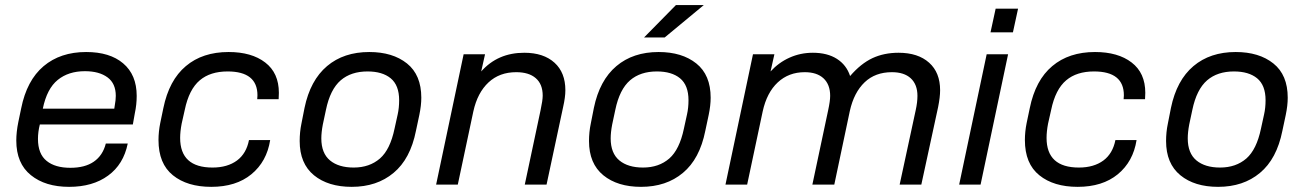

<svg xmlns="http://www.w3.org/2000/svg" viewBox="-20 -724 5113 753"><path d="M462.9 -475.6Q516.1 -430.7 516.1 -348.1Q516.1 -313.5 508.8 -279.8L501 -235.8H136.2Q128.9 -206.5 128.9 -179.2Q128.9 -120.1 163.1 -92.8Q196.3 -65.9 255.9 -65.9Q313 -65.9 347.7 -89.8Q383.3 -114.3 395 -161.1H481Q464.4 -79.1 403.8 -35.2Q343.8 8.8 251 8.8Q157.7 8.8 101.1 -37.1Q43.9 -83 43.9 -172.9Q43.9 -206.1 51.8 -245.1L63 -298.8Q85 -408.7 150.9 -464.4Q216.8 -520 317.9 -520Q410.6 -520 462.9 -475.6ZM434.1 -348.1Q434.1 -396.5 401.9 -420.4Q369.1 -444.8 313 -444.8Q248.5 -444.8 206.5 -410.6Q164.1 -376.5 147.9 -297.9H428.2L430.2 -311Q434.1 -331.5 434.1 -348.1Z M658.2 -36.6Q601.6 -82 601.6 -174.8Q601.6 -207.5 608.4 -241.2L620.6 -299.8Q643.1 -409.7 709 -464.8Q774.4 -520 876.5 -520Q966.8 -520 1020 -479Q1073.7 -438 1073.7 -359.9Q1073.7 -348.6 1072.8 -335H988.8L989.7 -350.1Q989.7 -443.8 872.6 -443.8Q804.7 -443.8 763.7 -409.2Q721.2 -373.5 704.6 -293L692.4 -238.8Q686.5 -208 686.5 -183.1Q686.5 -66.9 813.5 -66.9Q872.1 -66.9 909.7 -94.7Q946.3 -122.1 956.5 -174.8H1039.6Q1026.4 -90.3 965.8 -40.5Q905.8 8.8 808.6 8.8Q714.4 8.8 658.2 -36.6Z M1211.4 -36.6Q1155.3 -82.5 1155.3 -170.9Q1155.3 -206.1 1162.1 -238.8L1174.3 -300.8Q1196.8 -409.2 1262.7 -464.8Q1328.1 -520 1428.2 -520Q1520 -520 1576.2 -475.1Q1632.3 -430.2 1632.3 -340.8Q1632.3 -310.1 1624.5 -272.9L1611.3 -210.9Q1589.4 -100.6 1523.4 -45.9Q1458 8.8 1359.4 8.8Q1267.1 8.8 1211.4 -36.6ZM1470.2 -102.5Q1510.3 -137.7 1527.3 -219.2L1539.6 -274.9Q1545.4 -300.8 1545.4 -331.1Q1545.4 -389.6 1512.2 -417Q1479.5 -443.8 1421.4 -443.8Q1356.9 -443.8 1316.4 -409.2Q1274.9 -373.5 1258.3 -293L1246.1 -235.8Q1240.2 -205.1 1240.2 -181.2Q1240.2 -123 1274.4 -94.7Q1308.1 -66.9 1367.2 -66.9Q1429.2 -66.9 1470.2 -102.5Z M1798.3 -511.2H1882.3L1867.2 -443.8Q1932.1 -517.1 2036.1 -517.1Q2111.8 -517.1 2154.8 -478Q2197.3 -439.5 2197.3 -370.1Q2197.3 -342.8 2188.5 -304.2L2123.5 0H2038.1L2100.1 -292Q2108.4 -330.6 2108.4 -349.1Q2108.4 -394 2081.1 -417.5Q2054.2 -440.9 2004.4 -440.9Q1939 -440.9 1896 -400.9Q1852.5 -360.4 1836.4 -287.1L1775.4 0H1690.4Z M2346.2 -36.6Q2290 -82.5 2290 -170.9Q2290 -206.1 2296.9 -238.8L2309.1 -300.8Q2331.5 -409.2 2397.5 -464.8Q2462.9 -520 2563 -520Q2654.8 -520 2710.9 -475.1Q2767.1 -430.2 2767.1 -340.8Q2767.1 -310.1 2759.3 -272.9L2746.1 -210.9Q2724.1 -100.6 2658.2 -45.9Q2592.8 8.8 2494.1 8.8Q2401.9 8.8 2346.2 -36.6ZM2605 -102.5Q2645 -137.7 2662.1 -219.2L2674.3 -274.9Q2680.2 -300.8 2680.2 -331.1Q2680.2 -389.6 2647 -417Q2614.3 -443.8 2556.2 -443.8Q2491.7 -443.8 2451.2 -409.2Q2409.7 -373.5 2393.1 -293L2380.9 -235.8Q2375 -205.1 2375 -181.2Q2375 -123 2409.2 -94.7Q2442.9 -66.9 2502 -66.9Q2564 -66.9 2605 -102.5ZM2630.9 -704.1H2740.2L2586.9 -577.1H2505.9Z M2933.1 -511.2H3017.1L3002 -443.8Q3034.2 -479 3076.7 -498Q3119.1 -517.1 3168 -517.1Q3224.6 -517.1 3262.2 -493.2Q3299.8 -469.2 3314 -425.8Q3356 -474.6 3401.9 -496.1Q3447.3 -517.1 3503.9 -517.1Q3580.6 -517.1 3624 -478Q3667 -439.5 3667 -370.1Q3667 -343.3 3659.2 -304.2L3593.3 0H3508.3L3571.3 -292Q3578.1 -322.8 3578.1 -348.1Q3578.1 -392.6 3551.8 -417Q3525.9 -440.9 3478 -440.9Q3412.6 -440.9 3371.1 -401.4Q3329.1 -361.3 3313 -289.1L3252 0H3166L3228 -292Q3235.8 -328.1 3235.8 -348.1Q3235.8 -392.6 3209.5 -417Q3183.6 -440.9 3136.2 -440.9Q3073.2 -440.9 3030.3 -400.9Q2987.3 -360.8 2971.2 -287.1L2910.2 0H2825.2Z M3884.8 -689.9H3972.7L3952.6 -597.2H3864.7ZM3849.6 -511.2H3933.6L3825.7 0H3741.7Z M4056.2 -36.6Q3999.5 -82 3999.5 -174.8Q3999.5 -207.5 4006.3 -241.2L4018.6 -299.8Q4041 -409.7 4106.9 -464.8Q4172.4 -520 4274.4 -520Q4364.7 -520 4418 -479Q4471.7 -438 4471.7 -359.9Q4471.7 -348.6 4470.7 -335H4386.7L4387.7 -350.1Q4387.7 -443.8 4270.5 -443.8Q4202.6 -443.8 4161.6 -409.2Q4119.1 -373.5 4102.5 -293L4090.3 -238.8Q4084.5 -208 4084.5 -183.1Q4084.5 -66.9 4211.4 -66.9Q4270 -66.9 4307.6 -94.7Q4344.2 -122.1 4354.5 -174.8H4437.5Q4424.3 -90.3 4363.8 -40.5Q4303.7 8.8 4206.5 8.8Q4112.3 8.8 4056.2 -36.6Z M4609.4 -36.6Q4553.2 -82.5 4553.2 -170.9Q4553.2 -206.1 4560.1 -238.8L4572.3 -300.8Q4594.7 -409.2 4660.6 -464.8Q4726.1 -520 4826.2 -520Q4918 -520 4974.1 -475.1Q5030.3 -430.2 5030.3 -340.8Q5030.3 -310.1 5022.5 -272.9L5009.3 -210.9Q4987.3 -100.6 4921.4 -45.9Q4856 8.8 4757.3 8.8Q4665 8.8 4609.4 -36.6ZM4868.2 -102.5Q4908.2 -137.7 4925.3 -219.2L4937.5 -274.9Q4943.4 -300.8 4943.4 -331.1Q4943.4 -389.6 4910.2 -417Q4877.4 -443.8 4819.3 -443.8Q4754.9 -443.8 4714.4 -409.2Q4672.9 -373.5 4656.2 -293L4644 -235.8Q4638.2 -205.1 4638.2 -181.2Q4638.2 -123 4672.4 -94.7Q4706.1 -66.9 4765.1 -66.9Q4827.1 -66.9 4868.2 -102.5Z"/></svg>

Font: D-DIN Exp
Style: DINExp-Italic
Weight: 400
Width: 7
Italic angle: -12°
Designer: Charles Nix
Foundry: Datto Inc.
Version: Version 1.00